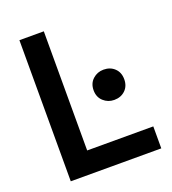

<svg xmlns="http://www.w3.org/2000/svg" viewBox="-129 -797 801 895"><g transform="rotate(-20 271.5 -350.0)"><path d="M69 0V-700H190V-109H518V0ZM390 -287Q359 -287 336.5 -307.5Q314 -328 314 -362Q314 -396 336.5 -416.5Q359 -437 390 -437Q423 -437 444.5 -416.5Q466 -396 466 -362Q466 -328 444.5 -307.5Q423 -287 390 -287Z"/></g></svg>

Font: Space Grotesk Light SemiBold
Style: Regular
Weight: 600
Version: Version 2.000